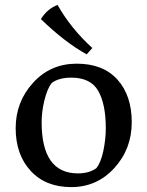

<svg xmlns="http://www.w3.org/2000/svg" viewBox="-20 -752 602 784"><path d="M334 -530Q245 -579 147 -674Q172 -715 215 -732Q269 -636 357 -556ZM271 12Q166 12 105 -54.5Q44 -121 44 -228.5Q44 -336 115 -414Q186 -492 293.5 -492Q401 -492 459.5 -427Q518 -362 518 -253Q518 -144 447 -66Q376 12 271 12ZM412 -228Q412 -327 381 -381Q350 -435 271 -435Q220 -435 191 -413Q173 -390 161.5 -343Q150 -296 150 -253Q150 -44 298 -44Q344 -44 373 -65Q392 -88 402 -136Q412 -184 412 -228Z"/></svg>

Font: Asul
Style: Regular
Weight: 400
Designer: Mariela Monsalve
Foundry: Mariela Monsalve
Version: Version 1.002